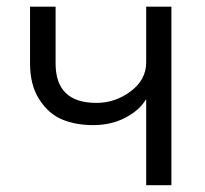

<svg xmlns="http://www.w3.org/2000/svg" viewBox="-20 -545 602 565"><path d="M68.4 -358.4V-525.4H143.6V-358.4Q143.6 -242.2 263.7 -242.2Q319.3 -242.2 364.7 -276.4Q410.2 -310.5 410.2 -361.3V-525.4H484.4V0H410.2V-252H409.2Q389.6 -219.7 348.1 -198.2Q306.6 -176.8 253.9 -176.8Q204.1 -176.8 164.1 -192.9Q124 -209 96.2 -251.5Q68.4 -293.9 68.4 -358.4Z"/></svg>

Font: Gothic A1
Style: Regular
Weight: 400
Designer: HanYang I&C Co.,Ltd.
Foundry: HanYang I&C Co.,Ltd.
Version: Version 2.50